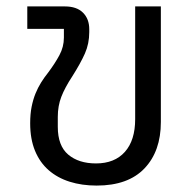

<svg xmlns="http://www.w3.org/2000/svg" viewBox="-20 -566 601 598"><path d="M281 12Q235 12 197 0Q159 -12 131.5 -36Q104 -60 89 -96.5Q74 -133 74 -182Q74 -211 78.5 -233.5Q83 -256 90.5 -274.5Q98 -293 108 -309Q118 -325 130 -340Q151 -368 165 -394Q179 -420 179 -449V-476H65V-546H182Q219 -546 238.5 -526.5Q258 -507 258 -475V-466Q258 -430 244.5 -399.5Q231 -369 205 -328Q182 -293 171 -264.5Q160 -236 160 -202V-171Q160 -112 192.5 -84.5Q225 -57 279 -57Q337 -57 369 -93Q401 -129 401 -195V-546H481V-186Q481 -95 430 -41.5Q379 12 281 12Z"/></svg>

Font: IBM Plex Thai
Style: Regular
Weight: 400
Designer: Mike Abbink, Paul van der Laan, Pieter van Rosmalen, Ben Mitchell, Mark Frömberg
Foundry: Bold Monday
Version: Version 1.0